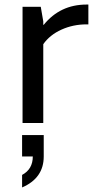

<svg xmlns="http://www.w3.org/2000/svg" viewBox="-20 -540 428 843"><path d="M360 -520H368V-433H360Q301 -433 250 -410Q199 -387 170 -346V0H79V-510H159L170 -446V-431H172Q244 -520 360 -520ZM77 53H172V147Q172 242 77 283V228Q124 203 124 147H77Z"/></svg>

Font: Varela
Style: Regular
Weight: 400
Designer: Joe Prince
Foundry: Joe Prince
Version: Version 1.000